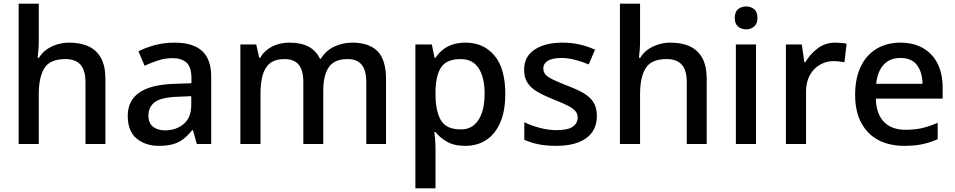

<svg xmlns="http://www.w3.org/2000/svg" viewBox="-20 -780 5175 1040"><path d="M190 -560Q190 -533 188 -508.5Q186 -484 184 -467H191Q208 -495 233.5 -512.5Q259 -530 290 -539.5Q321 -549 355 -549Q418 -549 461.5 -528Q505 -507 528 -464Q551 -421 551 -351V0H443V-335Q443 -398 416.5 -429Q390 -460 334 -460Q251 -460 220.5 -411Q190 -362 190 -270V0H81V-760H190Z M926 -549Q1025 -549 1074.5 -504Q1124 -459 1124 -365V0H1046L1025 -75H1021Q998 -46 973.5 -27Q949 -8 917.5 1Q886 10 841 10Q768 10 720 -29.5Q672 -69 672 -153Q672 -235 734.5 -278.5Q797 -322 926 -326L1017 -329V-356Q1017 -417 990 -441Q963 -465 915 -465Q874 -465 836 -452.5Q798 -440 763 -424L730 -502Q768 -522 818.5 -535.5Q869 -549 926 -549ZM944 -256Q854 -253 819 -227Q784 -201 784 -154Q784 -113 809 -93.5Q834 -74 873 -74Q934 -74 975 -108.5Q1016 -143 1016 -212V-259Z M1888 -549Q1979 -549 2025 -502.5Q2071 -456 2071 -351V0H1964V-336Q1964 -399 1939 -429.5Q1914 -460 1863 -460Q1791 -460 1761 -416Q1731 -372 1731 -288V0H1623V-336Q1623 -399 1598 -429.5Q1573 -460 1522 -460Q1472 -460 1443.5 -438Q1415 -416 1403 -374Q1391 -332 1391 -271V0H1282V-539H1368L1384 -467H1389Q1405 -494 1429.5 -512.5Q1454 -531 1484.5 -540Q1515 -549 1548 -549Q1610 -549 1651 -527.5Q1692 -506 1713 -462H1718Q1745 -506 1790.5 -527.5Q1836 -549 1888 -549Z M2502 -549Q2599 -549 2658 -479.5Q2717 -410 2717 -271Q2717 -179 2689.5 -116Q2662 -53 2613.5 -21.5Q2565 10 2500 10Q2439 10 2400 -13Q2361 -36 2339 -65H2333Q2335 -48 2337 -22.5Q2339 3 2339 24V240H2230V-539H2319L2334 -467H2339Q2354 -490 2376 -508.5Q2398 -527 2429 -538Q2460 -549 2502 -549ZM2475 -460Q2401 -460 2371 -417.5Q2341 -375 2339 -288V-271Q2339 -179 2368 -129Q2397 -79 2476 -79Q2520 -79 2548.5 -103.5Q2577 -128 2591 -171Q2605 -214 2605 -272Q2605 -360 2573 -410Q2541 -460 2475 -460Z M3213 -152Q3213 -100 3187.5 -64Q3162 -28 3113 -9Q3064 10 2995 10Q2938 10 2896.5 1.5Q2855 -7 2820 -23V-118Q2856 -100 2903.5 -87.5Q2951 -75 2995 -75Q3055 -75 3082 -93.5Q3109 -112 3109 -143Q3109 -162 3098 -176.5Q3087 -191 3059 -206Q3031 -221 2979 -241Q2929 -261 2893 -281.5Q2857 -302 2838 -330.5Q2819 -359 2819 -403Q2819 -474 2876 -511.5Q2933 -549 3026 -549Q3076 -549 3119.5 -539Q3163 -529 3203 -511L3169 -431Q3133 -446 3095 -456Q3057 -466 3021 -466Q2973 -466 2948 -451Q2923 -436 2923 -409Q2923 -390 2935 -376Q2947 -362 2976 -348.5Q3005 -335 3055 -315Q3106 -296 3141 -275.5Q3176 -255 3194.5 -226Q3213 -197 3213 -152Z M3447 -560Q3447 -533 3445 -508.5Q3443 -484 3441 -467H3448Q3465 -495 3490.5 -512.5Q3516 -530 3547 -539.5Q3578 -549 3612 -549Q3675 -549 3718.5 -528Q3762 -507 3785 -464Q3808 -421 3808 -351V0H3700V-335Q3700 -398 3673.5 -429Q3647 -460 3591 -460Q3508 -460 3477.5 -411Q3447 -362 3447 -270V0H3338V-760H3447Z M4075 -539V0H3966V-539ZM4022 -745Q4046 -745 4064.5 -730.5Q4083 -716 4083 -683Q4083 -651 4064.5 -636Q4046 -621 4022 -621Q3996 -621 3978 -636Q3960 -651 3960 -683Q3960 -716 3978 -730.5Q3996 -745 4022 -745Z M4504 -549Q4519 -549 4536.5 -547.5Q4554 -546 4566 -543L4554 -443Q4541 -445 4526 -447Q4511 -449 4494 -449Q4457 -449 4422.5 -430Q4388 -411 4367 -373.5Q4346 -336 4346 -283V0H4237V-539H4323L4337 -443H4342Q4368 -487 4409 -518Q4450 -549 4504 -549Z M4857 -549Q4928 -549 4979.5 -519.5Q5031 -490 5058.5 -435.5Q5086 -381 5086 -305V-246H4724Q4726 -164 4767.5 -120.5Q4809 -77 4885 -77Q4936 -77 4976 -86.5Q5016 -96 5059 -115V-26Q5018 -8 4976.5 1Q4935 10 4877 10Q4799 10 4739.5 -20.5Q4680 -51 4646 -113Q4612 -175 4612 -266Q4612 -356 4642.5 -419.5Q4673 -483 4728.5 -516Q4784 -549 4857 -549ZM4857 -466Q4800 -466 4766.5 -429.5Q4733 -393 4726 -326H4977Q4976 -388 4947.5 -427Q4919 -466 4857 -466Z"/></svg>

Font: Noto Sans Syriac Eastern Medium
Style: Regular
Weight: 500
Designer: Patrick Giasson and the Monotype Design Team
Foundry: Monotype Imaging Inc.
Version: Version 3.001